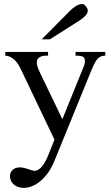

<svg xmlns="http://www.w3.org/2000/svg" viewBox="-20 -701 540 938"><path d="M494.6 -429.2Q483.9 -428.7 475.6 -426.3Q467.3 -423.8 459.7 -416.7Q452.1 -409.7 444.8 -396.7Q437.5 -383.8 428.2 -361.8L246.1 84.5Q233.4 116.2 216.1 140.9Q198.7 165.5 179 182.4Q159.2 199.2 137.7 208Q116.2 216.8 95.2 216.8Q80.6 216.8 68.4 212.4Q56.2 208 47.4 200.4Q38.6 192.9 33.7 182.6Q28.8 172.4 28.8 160.6Q28.8 141.1 41.5 128.9Q54.2 116.7 79.1 116.7Q86.9 116.7 97.4 119.4Q107.9 122.1 118.2 125.2Q128.4 128.4 136.2 131.1Q144 133.8 147 133.8Q154.8 133.8 163.1 130.1Q171.4 126.5 179.9 117.9Q188.5 109.4 197.3 95.2Q206.1 81.1 214.8 59.6L246.1 -18.6L85.4 -355.5Q81.1 -364.3 75 -376.2Q68.8 -388.2 59.6 -399.4Q50.3 -410.6 37.1 -419.2Q23.9 -427.7 5.9 -429.2V-447.3H214.8V-429.2H204.1Q186 -429.2 172.9 -420.9Q159.7 -412.6 159.7 -396.5Q159.7 -386.2 163.8 -373.5Q168 -360.8 176.3 -343.8L284.7 -118.7L384.8 -365.7Q392.1 -379.4 394.3 -394.8Q396.5 -410.2 390.6 -418.5Q389.2 -420.4 387.2 -422.4Q385.3 -424.3 380.9 -425.8Q376.5 -427.2 368.9 -428.2Q361.3 -429.2 349.1 -429.2V-447.3H494.6ZM408.7 -649.4Q408.7 -635.3 396.2 -623Q383.8 -610.8 368.2 -600.6L223.6 -508.8H183.6L322.3 -648.4Q335 -661.6 350.8 -671.4Q366.7 -681.2 382.8 -681.2Q386.7 -681.2 391.1 -678.2Q395.5 -675.3 399.4 -670.4Q403.3 -665.5 406 -659.9Q408.7 -654.3 408.7 -649.4Z"/></svg>

Font: Doulos SIL Phon
Style: Regular
Weight: 400
Designer: Walt Agee, Victor Gaultney, Peter Martin, Debbi Hosken, Becca Hirsbrunner
Foundry: SIL International
Version: Version 5.000